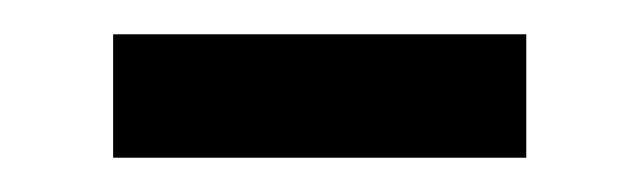

<svg xmlns="http://www.w3.org/2000/svg" viewBox="-20 -332 373 112"><path d="M287 -312V-240H46V-312Z"/></svg>

Font: ColatingCofangSans
Style: Regular
Weight: 400
Foundry: GNU
Version: Version 412.227;June 27, 2022;FontCreator 11.0.0.2412 32-bit